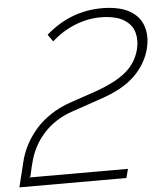

<svg xmlns="http://www.w3.org/2000/svg" viewBox="-70 -869 785 919"><g transform="rotate(-5 322.5 -410.0)"><path d="M651.9 -609.9Q633.3 -536.1 575.9 -480Q518.6 -423.8 408.2 -387.2L270 -339.8Q185.1 -311 130.6 -250.2Q76.2 -189.5 57.1 -107.9Q56.2 -106.9 53 -92.8Q49.8 -78.6 46.6 -63.7Q43.5 -48.8 43 -47.9L37.1 -43H511.2L500 0H-14.2L14.2 -115.2Q23.9 -158.2 44.2 -197.8Q64.5 -237.3 95.2 -272.9Q126 -308.6 169.7 -337.4Q213.4 -366.2 266.1 -383.8L386.2 -424.8Q486.8 -460 537.6 -503.2Q588.4 -546.4 604 -609.9Q609.4 -631.3 609.4 -651.1Q609.4 -670.9 604.2 -689.9Q599.1 -709 586.7 -724.6Q574.2 -740.2 555.4 -752Q536.6 -763.7 507.8 -770.3Q479 -776.9 442.9 -776.9Q380.9 -776.9 319.6 -752.2Q258.3 -727.5 208 -682.1L184.1 -715.8Q302.2 -819.8 454.1 -819.8Q492.2 -819.8 523.9 -813.5Q555.7 -807.1 577.9 -795.9Q600.1 -784.7 616.5 -769Q632.8 -753.4 642.1 -735.1Q651.4 -716.8 655.5 -695.8Q659.7 -674.8 658.4 -653.3Q657.2 -631.8 651.9 -609.9Z"/></g></svg>

Font: Sinkin Sans 200 X Light Italic
Style: Regular
Weight: 200
Italic angle: -112°
Designer: Keith Bates
Foundry: K-Type
Version: Sinkin Sans (version 1.0)  by Keith Bates   •   © 2014   www